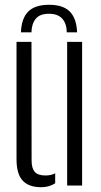

<svg xmlns="http://www.w3.org/2000/svg" viewBox="-20 -775 421 802"><path d="M49 -110V-600H111.5L112 -105Q112 -71.5 125.5 -56.8Q139 -42 170 -42Q193.5 -42 210.5 -51V-9.5Q185.5 7 152.5 7Q100 7 74.5 -20.8Q49 -48.5 49 -110ZM260.5 0V-600H323V0ZM185 -755Q125.5 -755 97.5 -726.2Q69.5 -697.5 67.5 -640H111.5Q112 -674.5 128.8 -696Q145.5 -717.5 185 -717.5Q221.5 -717.5 240 -697Q258.5 -676.5 259 -640H302Q300 -697 272.2 -726Q244.5 -755 185 -755Z"/></svg>

Font: Big Shoulders Stencil Text Light
Style: Regular
Weight: 300
Designer: Patric King
Foundry: XO Type Co
Version: Version 1.000